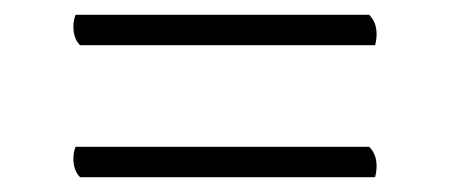

<svg xmlns="http://www.w3.org/2000/svg" viewBox="-20 -419 612 259"><path d="M88 -358Q79 -367 79 -383Q79 -392 82 -399H478Q488 -389 488 -373Q488 -366 486 -358ZM88 -180Q79 -189 79 -205Q79 -214 82 -221H478Q488 -211 488 -195Q488 -188 486 -180Z"/></svg>

Font: Petrona Light
Style: Regular
Weight: 300
Designer: Ringo R. Seeber
Foundry: Ringo R. Seeber
Version: Version 2.001; ttfautohint (v1.8.3)